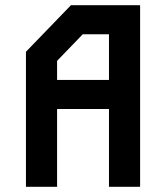

<svg xmlns="http://www.w3.org/2000/svg" viewBox="-20 -720 640 740"><path d="M253.5 -700 80 -520.5V0H200V-300H400V0H520V-700ZM200 -485.5 299 -588H400V-412H200Z"/></svg>

Font: Kode
Style: Regular
Weight: 400
Monospace: yes
Designer: Isa Ozler
Foundry: Kadena LLC
Version: Version 1.000;gftools[0.9.28]